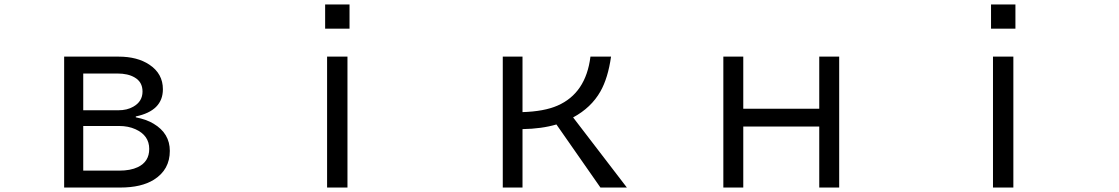

<svg xmlns="http://www.w3.org/2000/svg" viewBox="-20 -820 5040 865"><path d="M269 -564.9H514.2Q598.6 -564.9 652.8 -528.8Q713.9 -488.3 713.9 -418Q713.9 -320.8 591.8 -295.4V-291.5Q640.6 -281.7 671.9 -262.7Q745.1 -219.2 745.1 -140.1Q745.1 -55.7 673.8 -10.7Q617.2 24.9 522 24.9H269ZM355 -488.8V-323.2H513.2Q552.7 -323.2 580.6 -339.4Q622.1 -362.8 622.1 -407.7Q622.1 -450.7 586.4 -471.2Q556.6 -488.8 508.8 -488.8ZM355 -252.4V-51.3H517.1Q567.9 -51.3 600.6 -66.9Q652.3 -91.3 652.3 -148.9Q652.3 -210 590.3 -237.8Q558.1 -252.4 517.1 -252.4Z M1444.8 -690.9V-799.8H1554.7V-690.9ZM1453.6 24.9V-564.9H1545.4V24.9Z M2245.1 -564.9H2334V-314.9Q2431.6 -317.9 2491.7 -344.2Q2619.6 -399.9 2640.1 -564.9H2732.9Q2719.2 -468.3 2685.1 -408.2Q2643.6 -335 2562 -291L2804.2 24.9H2685.1L2486.8 -259.3Q2420.4 -239.7 2334 -238.3V24.9H2245.1Z M3238.8 -564.9H3328.6V-330.1H3670.9V-564.9H3760.7V24.9H3670.9V-250H3328.6V24.9H3238.8Z M4444.8 -690.9V-799.8H4554.7V-690.9ZM4453.6 24.9V-564.9H4545.4V24.9Z"/></svg>

Font: FORM UDPGothic
Style: Regular
Weight: 400
Foundry: Pronama LLC
Version: Version 1.05101